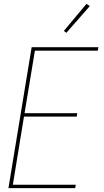

<svg xmlns="http://www.w3.org/2000/svg" viewBox="-20 -981 540 1001"><path d="M24 0 145 -735H493L490 -717H162L108 -391H383L380 -373H105L47 -18H375L372 0ZM326 -810 313 -820 431 -961 448 -949Z"/></svg>

Font: Iosevka Thin Oblique
Style: Regular
Weight: 100
Italic angle: -9°
Monospace: yes
Designer: Belleve Invis
Foundry: Belleve Invis
Version: Version 32.5.0; ttfautohint (v1.8.4)